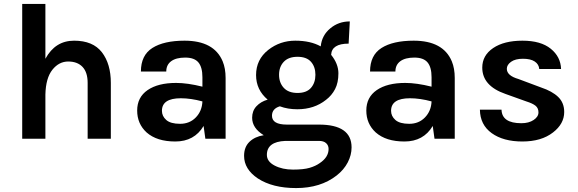

<svg xmlns="http://www.w3.org/2000/svg" viewBox="-20 -706 2940 977"><path d="M93 0V-686H211V-407Q261 -499 357 -499Q453 -499 498.5 -440Q544 -381 544 -284V0H426V-284Q426 -338 400 -365.5Q374 -393 327 -393Q280 -393 246.5 -351Q213 -309 211 -225V0Z M876 -284Q934 -284 1010 -265V-313Q1010 -364 989.5 -388.5Q969 -413 922.5 -413Q876 -413 851 -394.5Q826 -376 826 -342H697Q697 -425 755.5 -462Q814 -499 919 -499Q1069 -499 1113 -394Q1128 -358 1128 -309V0H1025L1016 -65Q969 14 872 14Q778 14 726 -32Q678 -76 678 -143.5Q678 -211 731 -247.5Q784 -284 876 -284ZM804 -142Q804 -115 826 -95.5Q848 -76 896.5 -76Q945 -76 976.5 -108.5Q1008 -141 1010 -190Q951 -206 900 -206Q804 -206 804 -142Z M1222 87Q1222 42 1249.5 15.5Q1277 -11 1322 -18Q1263 -54 1263 -107Q1263 -142 1285 -165.5Q1307 -189 1342 -199Q1283 -249 1283 -324Q1283 -403 1345 -452Q1405 -499 1482.5 -499Q1560 -499 1612 -470Q1618 -527 1661 -562Q1703 -597 1760 -597L1754 -484Q1668 -484 1665 -427Q1702 -381 1702 -333Q1702 -285 1685 -252.5Q1668 -220 1639 -198Q1579 -150 1493 -150Q1444 -150 1404 -165Q1364 -153 1364 -117Q1364 -72 1440 -72H1603Q1769 -72 1769 44Q1769 83 1749.5 120.5Q1730 158 1693 187Q1611 251 1487 251Q1367 251 1292 202Q1222 155 1222 87ZM1338 82Q1338 116 1377.5 136.5Q1417 157 1471 157Q1525 157 1555.5 148Q1586 139 1607 124Q1652 94 1652 52Q1652 34 1639.5 22.5Q1627 11 1603 11H1432Q1338 15 1338 82ZM1424 -391.5Q1400 -366 1400 -325.5Q1400 -285 1424 -259Q1448 -233 1494 -233Q1540 -233 1562.5 -259Q1585 -285 1585 -325.5Q1585 -366 1562.5 -391.5Q1540 -417 1494 -417Q1448 -417 1424 -391.5Z M2042 -284Q2100 -284 2176 -265V-313Q2176 -364 2155.5 -388.5Q2135 -413 2088.5 -413Q2042 -413 2017 -394.5Q1992 -376 1992 -342H1863Q1863 -425 1921.5 -462Q1980 -499 2085 -499Q2235 -499 2279 -394Q2294 -358 2294 -309V0H2191L2182 -65Q2135 14 2038 14Q1944 14 1892 -32Q1844 -76 1844 -143.5Q1844 -211 1897 -247.5Q1950 -284 2042 -284ZM1970 -142Q1970 -115 1992 -95.5Q2014 -76 2062.5 -76Q2111 -76 2142.5 -108.5Q2174 -141 2176 -190Q2117 -206 2066 -206Q1970 -206 1970 -142Z M2422 -148H2532Q2534 -79 2633 -79Q2671 -79 2695.5 -95.5Q2720 -112 2720 -134Q2720 -156 2705 -168Q2690 -180 2658 -190L2552 -228Q2434 -269 2434 -362Q2434 -424 2489.5 -461.5Q2545 -499 2638.5 -499Q2732 -499 2782.5 -458Q2833 -417 2835 -355H2724Q2722 -379 2701 -393Q2680 -407 2641 -407Q2602 -407 2580.5 -391.5Q2559 -376 2559 -356Q2559 -321 2618 -304L2733 -261Q2790 -242 2820.5 -212.5Q2851 -183 2851 -136Q2851 -76 2794 -32Q2735 14 2638 14Q2541 14 2482 -28.5Q2423 -71 2422 -148Z"/></svg>

Font: Karmilla
Style: Bold
Weight: 700
Designer: Jonathan Pinhorn
Version: Version 1.000